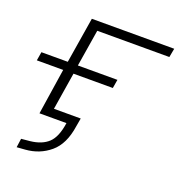

<svg xmlns="http://www.w3.org/2000/svg" viewBox="-123 -591 820 876"><g transform="rotate(20 287.5 -153.0)"><path d="M53 181 59 138 101 134Q157 128 188 99Q219 70 229 0H98L132 -223H4L11 -265H139L175 -487H575L567 -444H217L188 -265H380L373 -223H182L153 -42H283L276 -2Q263 88 212.5 130.5Q162 173 93 178Z"/></g></svg>

Font: Nunito Sans 10pt Expanded ExtraLight
Style: Italic
Weight: 250
Width: 7
Italic angle: -9°
Designer: Vernon Adams
Foundry: Vernon Adams
Version: Version 3.101;gftools[0.9.27]